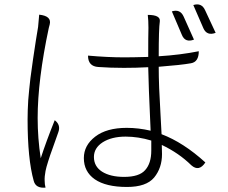

<svg xmlns="http://www.w3.org/2000/svg" viewBox="-20 -821 1040 877"><path d="M409 -104Q409 -61 446 -37Q484 -13 547 -13Q616 -13 643 -44Q671 -75 671 -133V-179Q611 -197 554 -197Q490 -197 449 -171Q409 -145 409 -104ZM655 -753Q714 -753 710 -723Q705 -690 705 -564Q803 -570 888 -587Q888 -538 852 -532Q808 -524 705 -516Q705 -472 707 -419Q710 -366 713 -302Q717 -239 718 -208Q818 -170 918 -79Q889 -35 854 -66Q797 -122 719 -159Q720 -144 720 -117Q720 -54 684 -10Q648 33 560 33Q464 33 413 -2Q363 -37 363 -99Q363 -157 415 -197Q467 -237 559 -237Q613 -237 668 -224Q658 -443 657 -514Q602 -511 546 -511Q484 -511 429 -515Q382 -518 382 -567Q472 -559 548 -559Q585 -559 657 -561Q657 -662 658 -694Q658 -728 655 -753ZM159 -754Q217 -748 207 -709L203 -694Q152 -455 152 -282Q152 -190 166 -98Q191 -175 230 -272Q259 -250 246 -216L240 -199Q227 -162 218 -137Q209 -113 200 -84Q191 -56 188 -40Q183 -14 184 5Q184 10 185 21Q187 32 188 36Q143 40 134 5Q106 -95 106 -275Q106 -316 109 -364Q113 -412 119 -464Q126 -516 131 -551Q136 -587 144 -637Q152 -688 154 -698L159 -754ZM765 -769Q803 -781 819 -745L866 -640Q826 -625 811 -661L765 -769ZM863 -798Q901 -810 917 -774L965 -671Q925 -656 909 -692L863 -798Z"/></svg>

Font: Swei Half Moon CJK SC
Style: Light
Weight: 300
Version: Version 2.071